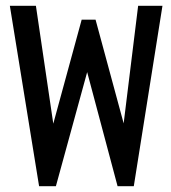

<svg xmlns="http://www.w3.org/2000/svg" viewBox="-20 -643 590 663"><path d="M115 0 14 -623H104L164 -216L262 -575H310L407 -217L457 -623H541L442 0H386L281 -394L173 0Z"/></svg>

Font: Inconsolata SemiExpanded SemiBold
Style: Regular
Weight: 600
Width: 6
Monospace: yes
Designer: Raph Levien, Cyreal, Brenton Simpson
Foundry: Raph Levien, Cyreal, Google
Version: Version 3.001; ttfautohint (v1.8.2.53-6de2)